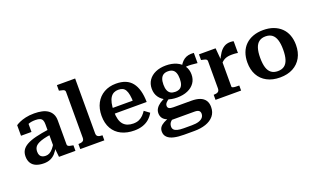

<svg xmlns="http://www.w3.org/2000/svg" viewBox="-96 -1325 3535 2137"><g transform="rotate(-20 1671.0 -256.5)"><path d="M394 -327V-265Q344 -258 308 -248.5Q272 -239 248 -227.5Q224 -216 211 -202.5Q198 -189 192.5 -172.5Q187 -156 187 -137Q187 -110 196 -93.5Q205 -77 222 -69Q239 -61 263 -61Q288 -61 309.5 -73Q331 -85 351.5 -109.5Q372 -134 393 -172L398 -117Q378 -75 352 -46.5Q326 -18 292.5 -3.5Q259 11 216 11Q163 11 125 -4.5Q87 -20 67 -52Q47 -84 47 -131Q47 -173 66 -204Q85 -235 126.5 -258Q168 -281 234 -297.5Q300 -314 394 -327ZM396 0 384 -112 378 -113V-394Q378 -423 370 -440.5Q362 -458 342.5 -466.5Q323 -475 288 -475Q237 -475 204 -461Q171 -447 157 -431Q152 -437 153 -445.5Q154 -454 160 -461.5Q166 -469 177 -474.5Q188 -480 203 -481V-365H79V-490Q94 -501 123.5 -514.5Q153 -528 197.5 -538.5Q242 -549 300 -549Q350 -549 391 -540Q432 -531 461 -511Q490 -491 506 -460Q522 -429 522 -386V-101Q522 -90 529.5 -83.5Q537 -77 551 -73.5Q565 -70 585 -67L591 -65V0Z M863 -758V-109Q863 -80 881 -70Q899 -60 930 -60H933V0H648V-60H650Q681 -60 699 -70Q717 -80 717 -109V-652Q717 -665 710.5 -671.5Q704 -678 690.5 -682Q677 -686 657 -690L647 -692V-758Z M1143 -265Q1143 -211 1153.5 -172.5Q1164 -134 1185 -110.5Q1206 -87 1235.5 -76Q1265 -65 1302 -65Q1342 -65 1370.5 -78Q1399 -91 1420 -112.5Q1441 -134 1457 -159L1518 -114Q1497 -76 1465 -47.5Q1433 -19 1388.5 -3.5Q1344 12 1287 12Q1200 12 1134.5 -20Q1069 -52 1033 -114.5Q997 -177 997 -266Q997 -351 1031 -415Q1065 -479 1126.5 -514Q1188 -549 1269 -549Q1333 -549 1380 -530Q1427 -511 1458 -472Q1489 -433 1505 -375Q1521 -317 1522 -240H1108V-307H1406L1382 -281Q1381 -337 1374 -375Q1367 -413 1354 -435Q1341 -457 1320.5 -466.5Q1300 -476 1270 -476Q1241 -476 1217.5 -464.5Q1194 -453 1177.5 -428Q1161 -403 1152 -363Q1143 -323 1143 -265Z M2202 -453Q2160 -458 2129 -460Q2098 -462 2074.5 -460Q2051 -458 2032 -452L2013 -450Q2027 -484 2045 -508.5Q2063 -533 2085.5 -549Q2108 -565 2136.5 -571Q2165 -577 2202 -574ZM1860 -170Q1789 -170 1736 -193Q1683 -216 1654 -258Q1625 -300 1625 -358Q1625 -416 1654.5 -459Q1684 -502 1737 -525.5Q1790 -549 1860 -549Q1930 -549 1983.5 -525.5Q2037 -502 2066.5 -459Q2096 -416 2096 -358Q2096 -300 2066.5 -258Q2037 -216 1984 -193Q1931 -170 1860 -170ZM1860 -237Q1893 -237 1914.5 -249.5Q1936 -262 1946.5 -289Q1957 -316 1957 -357Q1957 -399 1946.5 -426.5Q1936 -454 1914.5 -467Q1893 -480 1860 -480Q1828 -480 1806.5 -467Q1785 -454 1774 -426.5Q1763 -399 1763 -357Q1763 -316 1774 -289Q1785 -262 1806.5 -249.5Q1828 -237 1860 -237ZM1789 245Q1721 245 1671 233.5Q1621 222 1594 195.5Q1567 169 1567 128Q1567 98 1582 77Q1597 56 1628.5 38.5Q1660 21 1711 5L1743 26Q1720 40 1706.5 53.5Q1693 67 1688 81.5Q1683 96 1683 112Q1683 133 1695.5 147Q1708 161 1735.5 168.5Q1763 176 1809 176H1906Q1955 176 1987 166Q2019 156 2035.5 137Q2052 118 2052 91Q2052 68 2037 55.5Q2022 43 1985 43H1716L1720 35Q1681 26 1654 11.5Q1627 -3 1614 -25.5Q1601 -48 1601 -77Q1601 -108 1617.5 -133.5Q1634 -159 1664.5 -180Q1695 -201 1738 -218L1778 -197Q1757 -184 1743 -172Q1729 -160 1722 -148.5Q1715 -137 1715 -123Q1715 -102 1731 -92.5Q1747 -83 1781 -83H1994Q2053 -83 2093.5 -68Q2134 -53 2155.5 -22Q2177 9 2177 57Q2177 120 2142 162Q2107 204 2047 224.5Q1987 245 1911 245Z M2663 -544V-405Q2656 -407 2643.5 -408.5Q2631 -410 2617.5 -410.5Q2604 -411 2591 -411Q2567 -411 2547 -407.5Q2527 -404 2509.5 -396Q2492 -388 2477 -374.5Q2462 -361 2447 -342L2445 -382Q2469 -436 2493.5 -473Q2518 -510 2549.5 -529.5Q2581 -549 2624 -549Q2637 -549 2648 -547.5Q2659 -546 2663 -544ZM2250 0V-60H2253Q2283 -60 2301 -70.5Q2319 -81 2319 -112V-433Q2319 -445 2312.5 -451.5Q2306 -458 2292.5 -462Q2279 -466 2259 -470L2250 -472V-539H2447L2460 -390L2466 -394V-77Q2466 -70 2478 -66Q2490 -62 2506.5 -61Q2523 -60 2538 -60H2553V0Z M3301 -269Q3301 -183 3266 -120Q3231 -57 3166.5 -22.5Q3102 12 3013 12Q2924 12 2859 -22.5Q2794 -57 2759.5 -120Q2725 -183 2725 -269Q2725 -333 2744.5 -385Q2764 -437 2801.5 -473.5Q2839 -510 2892.5 -529.5Q2946 -549 3013 -549Q3080 -549 3133 -529.5Q3186 -510 3224 -473.5Q3262 -437 3281.5 -385Q3301 -333 3301 -269ZM2877 -269Q2877 -198 2891.5 -152.5Q2906 -107 2936.5 -85Q2967 -63 3013 -63Q3060 -63 3090 -85Q3120 -107 3134.5 -152.5Q3149 -198 3149 -269Q3149 -338 3134.5 -383.5Q3120 -429 3090 -451.5Q3060 -474 3013 -474Q2967 -474 2936.5 -451.5Q2906 -429 2891.5 -383.5Q2877 -338 2877 -269Z"/></g></svg>

Font: Roboto Serif SemiBold
Style: Regular
Weight: 600
Designer: Greg Gazdowicz
Foundry: Commercial Type
Version: Version 1.008